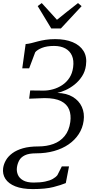

<svg xmlns="http://www.w3.org/2000/svg" viewBox="-36 -1012 621 1281"><path d="M182.5 249.5Q112 249.5 66.2 231.2Q20.5 213 0 181.2Q-20.5 149.5 -15 109Q-11 82 3.8 56.5Q18.5 31 46.5 10.2Q74.5 -10.5 117.2 -22.8Q160 -35 219.5 -35Q275 -35 320.2 -51.5Q365.5 -68 395.2 -104.2Q425 -140.5 433 -198Q439.5 -245.5 425 -281.5Q410.5 -317.5 371 -337.5Q331.5 -357.5 261.5 -357.5L158.5 -353.5L165.5 -408.5L254.5 -407.5Q286 -407.5 318.2 -416.5Q350.5 -425.5 379 -444.2Q407.5 -463 427 -492.5Q446.5 -522 452 -563.5Q458 -609 444.2 -640.5Q430.5 -672 399.8 -688.8Q369 -705.5 324.5 -705.5Q276 -705.5 243.8 -692.5Q211.5 -679.5 199 -663.5L158.5 -556H112.5L135 -718Q154 -719.5 173.5 -724.5Q193 -729.5 216.2 -735.8Q239.5 -742 268.2 -746.5Q297 -751 333 -751Q399.5 -751 448.5 -730.8Q497.5 -710.5 521.5 -671.5Q545.5 -632.5 537.5 -576Q532 -534.5 511 -502.5Q490 -470.5 461 -447.5Q432 -424.5 401.5 -410.8Q371 -397 346.5 -392Q408.5 -390.5 450 -365.2Q491.5 -340 510.2 -298.5Q529 -257 522 -206Q515.5 -157.5 489.5 -117.5Q463.5 -77.5 421.8 -48.8Q380 -20 325 -4.5Q270 11 204.5 11Q156.5 11 130 24Q103.5 37 92 58.5Q80.5 80 77 104.5Q73.5 130 83 153.2Q92.5 176.5 118.2 191.2Q144 206 188.5 206Q233 206 264.5 199.5Q296 193 316 181.8Q336 170.5 347 156.5L376.5 98H424.5L403 209.5Q372 222.5 320 236Q268 249.5 182.5 249.5ZM306 -822 215.5 -971.5 242.5 -991.5Q267.5 -964 293 -936.2Q318.5 -908.5 344 -880Q378 -908 413.2 -935.5Q448.5 -963 484.5 -991.5L508.5 -971L370 -822Z"/></svg>

Font: Merriweather 36pt Light
Style: Italic
Weight: 300
Italic angle: -7.8°
Version: Version 2.101